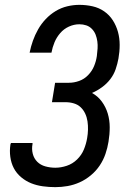

<svg xmlns="http://www.w3.org/2000/svg" viewBox="-20 -763 540 791"><path d="M208 8Q182 8 156.5 4.5Q131 1 108.5 -8Q86 -17 67 -33Q48 -49 37 -70Q26 -91 22.5 -116.5Q19 -142 23 -168Q24 -169 24 -170.5Q24 -172 25 -174H114Q114 -173 114 -172Q114 -171 114 -170Q110 -149 115 -129.5Q120 -110 133.5 -96.5Q147 -83 167 -77.5Q187 -72 208 -72Q231 -72 255 -80Q279 -88 297.5 -106Q316 -124 325.5 -147Q335 -170 339 -194Q342 -211 342.5 -228.5Q343 -246 340.5 -263Q338 -280 331 -295Q324 -310 312.5 -321Q301 -332 284.5 -337Q268 -342 250 -342H194L207 -422H264Q285 -422 306 -429.5Q327 -437 343 -453.5Q359 -470 367.5 -490.5Q376 -511 379 -532Q381 -548 382 -563Q383 -578 381 -592.5Q379 -607 374 -620Q369 -633 359 -643.5Q349 -654 335.5 -658.5Q322 -663 307 -663Q285 -663 264 -653.5Q243 -644 228 -626.5Q213 -609 204.5 -588.5Q196 -568 192 -546H102Q107 -571 115.5 -595Q124 -619 137 -642Q150 -665 168.5 -684.5Q187 -704 209.5 -717.5Q232 -731 257 -737Q282 -743 307 -743Q335 -743 361.5 -737Q388 -731 409.5 -716Q431 -701 445 -679Q459 -657 466 -631.5Q473 -606 473 -578Q473 -550 468 -522Q464 -500 456.5 -478Q449 -456 434.5 -437Q420 -418 400 -403.5Q380 -389 359 -380Q383 -367 399.5 -344.5Q416 -322 424 -295Q432 -268 432 -238.5Q432 -209 427 -179Q423 -154 414.5 -129Q406 -104 391 -81.5Q376 -59 354.5 -41Q333 -23 308.5 -12Q284 -1 258.5 3.5Q233 8 208 8Z"/></svg>

Font: Iosevka SS04 Medium
Style: Italic
Weight: 500
Italic angle: -9°
Monospace: yes
Designer: Belleve Invis
Foundry: Belleve Invis
Version: Version 19.0.0; ttfautohint (v1.8.4)